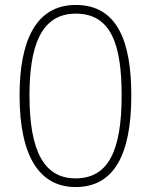

<svg xmlns="http://www.w3.org/2000/svg" viewBox="-20 -745 610 775"><path d="M510 -360C510 -577 454 -725 286 -725C120 -725 59 -572 59 -360C59 -113 140 10 285 10C438 10 510 -117 510 -360ZM99 -360C99 -556 144 -690 286 -690C430 -690 471 -562 471 -360C471 -134 416 -25 285 -25C159 -25 99 -133 99 -360Z"/></svg>

Font: Noto Sans Canadian Aboriginal ExtraLight
Style: Regular
Weight: 200
Designer: Monotype Design Team, Typotheque's Kevin King
Foundry: Monotype Imaging Inc.
Version: Version 2.004